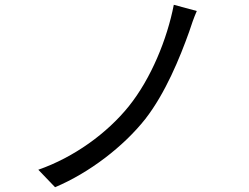

<svg xmlns="http://www.w3.org/2000/svg" viewBox="-20 -765 1040 802"><path d="M802 -719 706 -745C678 -601 611 -437 518 -321C427 -208 289 -108 140 -56L210 17C353 -43 496 -153 587 -268C671 -376 731 -523 770 -632C778 -657 790 -692 802 -719Z"/></svg>

Font: Noto Sans Mono CJK SC Regular
Style: Regular
Weight: 400
Designer: Ryoko NISHIZUKA (kana & ideographs); Paul D. Hunt (Latin, Greek & Cyrillic); Wenlong ZHANG (bopomofo); Sandoll Communica
Foundry: Adobe Systems Incorporated
Version: Version 1.005;PS 1.005;hotconv 1.0.96;makeotf.lib2.5.65012